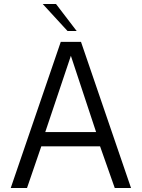

<svg xmlns="http://www.w3.org/2000/svg" viewBox="-20 -947 714 967"><path d="M34 0 286 -736H388L640 0H558L484 -210H188L116 0ZM208 -282H464L337 -666ZM320 -791 195 -927H262L366 -791Z"/></svg>

Font: Exo Thin
Style: Regular
Weight: 400
Version: Version 2.000